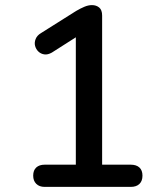

<svg xmlns="http://www.w3.org/2000/svg" viewBox="-20 -732 640 752"><path d="M155 0Q134 0 122 -12Q110 -24 110 -44Q110 -65 122 -76Q134 -87 155 -87H277V-619H329L183 -526Q167 -517 153.5 -519Q140 -521 130.5 -530Q121 -539 117.5 -552Q114 -565 119.5 -579Q125 -593 140 -602L278 -689Q295 -699 310.5 -705.5Q326 -712 340 -712Q357 -712 368.5 -702.5Q380 -693 380 -671V-87H492Q514 -87 526 -76Q538 -65 538 -44Q538 -23 526 -11.5Q514 0 492 0Z"/></svg>

Font: Nunito ExtraLight SemiBold
Style: Regular
Weight: 600
Version: Version 3.602